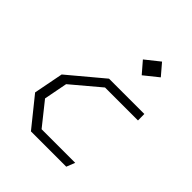

<svg xmlns="http://www.w3.org/2000/svg" viewBox="-209 -903 1038 1038"><g transform="rotate(45 310.0 -384.0)"><path d="M196.5 0H466.5L486 -49H229L124.5 -180L150.5 -315L312 -451H564L563.5 -500H293.5L96.5 -335L63.5 -165ZM349.5 -703 405.5 -638 486.5 -703 431 -768Z"/></g></svg>

Font: Monaspace Krypton ExtraLight
Style: Italic
Weight: 200
Italic angle: -11°
Designer: Riley Cran & the Lettermatic Team
Foundry: Lettermatic
Version: Version 1.101 (Monaspace Krypton)